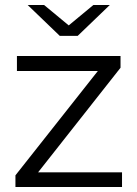

<svg xmlns="http://www.w3.org/2000/svg" viewBox="-20 -751 551 771"><path d="M292 -607H220L91 -731H157L256 -649L355 -731H421ZM133 -59H470V0H42V-47L373 -466H48V-526H464V-479Z"/></svg>

Font: mBank
Style: Regular
Weight: 400
Designer: Julieta Ulanovsky
Foundry: Julieta Ulanovsky
Version: Version 7.200;PS 007.200;hotconv 1.0.88;makeotf.lib2.5.64775